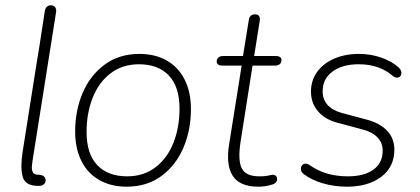

<svg xmlns="http://www.w3.org/2000/svg" viewBox="-20 -695 1582 723"><path d="M127 5Q75 6 65.5 -29.5Q56 -65 65 -122Q91 -284 116 -445Q124 -490 149 -655Q151 -665 157.5 -670.5Q164 -676 174 -675Q184 -674 188.5 -666.5Q193 -659 191 -648Q149 -383 107 -118Q101 -82 100 -68.5Q99 -55 104 -46Q109 -37 125 -37Q136 -37 143.5 -32Q151 -27 152 -17Q152 -7 145 -1Q138 5 127 5Z M263 -200Q263 -279 291.5 -345.5Q320 -412 374.5 -452Q429 -492 505 -492Q564 -492 608 -467Q652 -442 675.5 -395Q699 -348 699 -284Q699 -205 670.5 -138.5Q642 -72 587.5 -32Q533 8 457 8Q398 8 354 -17Q310 -42 286.5 -89Q263 -136 263 -200ZM656 -286Q656 -368 616 -410.5Q576 -453 503 -453Q441 -453 396.5 -419Q352 -385 329 -327Q306 -269 306 -198Q306 -116 346 -73.5Q386 -31 459 -31Q521 -31 565.5 -65Q610 -99 633 -157Q656 -215 656 -286Z M843 -153 890 -448H818Q807 -448 801.5 -452Q796 -456 796 -463Q796 -473 802.5 -478.5Q809 -484 820 -484H895L917 -620Q920 -641 941 -641Q951 -641 955.5 -634.5Q960 -628 958 -616L937 -484H1018Q1029 -484 1034.5 -480Q1040 -476 1040 -469Q1040 -459 1033.5 -453.5Q1027 -448 1016 -448H931L886 -162Q875 -91 890.5 -61Q906 -31 956 -31Q983 -31 995 -35Q998 -36 1001 -36Q1009 -38 1015.5 -35Q1022 -32 1023 -25Q1025 -17 1020.5 -10.5Q1016 -4 1008 -1Q1005 0 1001 1Q978 8 953 8Q882 8 856 -33.5Q830 -75 843 -153Z M1123 -40Q1112 -49 1113 -61Q1114 -73 1124 -77.5Q1134 -82 1148 -72Q1206 -31 1290 -31Q1351 -31 1386 -56Q1421 -81 1421 -128Q1421 -157 1401.5 -177.5Q1382 -198 1347 -207L1250 -233Q1204 -245 1177.5 -276Q1151 -307 1151 -350Q1151 -392 1174 -424Q1197 -456 1238 -474Q1279 -492 1332 -492Q1376 -492 1416 -478Q1456 -464 1481 -441Q1492 -431 1491.5 -419Q1491 -407 1480.5 -403.5Q1470 -400 1458 -410Q1408 -453 1331 -453Q1269 -453 1232 -425.5Q1195 -398 1195 -351Q1195 -321 1213 -300.5Q1231 -280 1266 -270L1363 -244Q1411 -231 1438 -202.5Q1465 -174 1465 -131Q1465 -67 1416 -29.5Q1367 8 1287 8Q1239 8 1196 -4.5Q1153 -17 1123 -40Z"/></svg>

Font: SN Pro Thin
Style: Italic
Weight: 200
Italic angle: -9°
Designer: Tobias Whetton
Foundry: Supernotes
Version: Version 1.003;Glyphs 3.3 (3324)